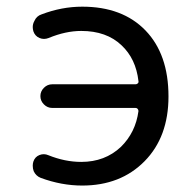

<svg xmlns="http://www.w3.org/2000/svg" viewBox="-20 -578 567 587"><path d="M139.6 -248Q125 -248 114.3 -258.8Q103.5 -269.5 103.5 -284.2Q103.5 -298.8 114.3 -309.6Q125 -320.3 139.6 -320.3H394.5Q398.4 -320.3 401.4 -323.2Q404.3 -326.2 403.3 -330.1Q395.5 -398.4 351.6 -439.5Q305.7 -483.4 228.5 -483.4Q180.7 -483.4 128.9 -461.9Q114.3 -456.1 100.6 -461.9Q86.9 -467.8 82 -482.4Q80.1 -489.3 80.1 -495.1Q80.1 -504.9 85 -513.7Q91.8 -529.3 107.4 -534.2Q168.9 -557.6 231.4 -557.6Q354.5 -557.6 424.8 -484.9Q495.1 -412.1 495.1 -283.2Q495.1 -159.2 421.9 -85Q348.6 -10.7 231.4 -10.7Q168 -10.7 104.5 -34.2Q89.8 -40 83 -54.7Q80.1 -62.5 80.1 -71.3Q80.1 -78.1 82 -84Q86.9 -98.6 100.6 -104Q114.3 -109.4 127.9 -103.5Q178.7 -83 228.5 -83Q300.8 -83 349.6 -128.9Q394.5 -172.9 403.3 -238.3Q403.3 -242.2 400.9 -245.1Q398.4 -248 394.5 -248Z"/></svg>

Font: Gen Jyuu GothicX Regular
Style: Regular
Weight: 400
Designer: [Source Han Sans]
Ryoko NISHIZUKA  (kana & ideographs); Paul D. Hunt (Latin, Greek & Cyrillic); Wenlong ZHANG  (bopomofo
Version: Version 1.002.20150607